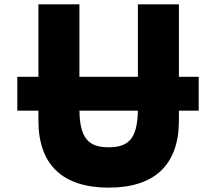

<svg xmlns="http://www.w3.org/2000/svg" viewBox="-20 -845 990 880"><path d="M800 -337.9H890.7V-493.1H800V-825H612V-493.1H344V-825H156V-493.1H59.3V-337.9H156V-293C156 -89 268 15 478 15C688 15 800 -89 800 -293ZM344.1 -337.9H611.9C609.9 -208 567.7 -170 478 -170C388.3 -170 346.1 -208 344.1 -337.9Z"/></svg>

Font: Sztylet
Style: Bd
Weight: 700
Foundry: Cannot Into Space Fonts, PlusOne Fonts
Version: Version 0.12